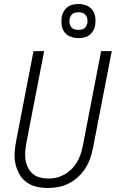

<svg xmlns="http://www.w3.org/2000/svg" viewBox="-20 -925 590 957"><path d="M219 12Q189 12 161.5 5.5Q134 -1 112 -17Q90 -33 76.5 -57Q63 -81 57 -108.5Q51 -136 53 -165.5Q55 -195 61 -225L147 -670H200L112 -216Q108 -194 106 -172Q104 -150 107 -129.5Q110 -109 119 -90.5Q128 -72 143 -59Q158 -46 178.5 -40.5Q199 -35 221 -35Q241 -35 261 -39.5Q281 -44 300 -54.5Q319 -65 335.5 -81Q352 -97 363 -115.5Q374 -134 381 -154Q388 -174 392 -194L484 -670H537L443 -185Q438 -160 429 -134.5Q420 -109 405 -85.5Q390 -62 368.5 -42.5Q347 -23 322.5 -10.5Q298 2 271.5 7Q245 12 219 12ZM370 -735Q350 -735 331 -742.5Q312 -750 300.5 -765.5Q289 -781 287 -802Q285 -823 288 -843Q291 -857 298.5 -869.5Q306 -882 317.5 -890.5Q329 -899 343.5 -902Q358 -905 372 -905Q385 -905 398 -902Q411 -899 422 -892Q433 -885 441 -874.5Q449 -864 452.5 -851Q456 -838 456 -824.5Q456 -811 454 -797Q451 -783 443.5 -770.5Q436 -758 424.5 -749.5Q413 -741 398.5 -738Q384 -735 370 -735ZM371 -776Q378 -776 385.5 -777.5Q393 -779 399 -783Q405 -787 409 -794Q413 -801 415 -808Q417 -819 415.5 -829.5Q414 -840 408 -848.5Q402 -857 392 -860.5Q382 -864 371 -864Q364 -864 356.5 -862.5Q349 -861 343 -857Q337 -853 333 -846Q329 -839 327 -832Q325 -821 326.5 -810.5Q328 -800 334 -791.5Q340 -783 350 -779.5Q360 -776 371 -776Z"/></svg>

Font: Lode Dark
Style: Italic
Weight: 400
Italic angle: -11°
Monospace: yes
Designer: Belleve Invis
Foundry: Belleve Invis
Version: Version 29.2.0; ttfautohint (v1.8.3)